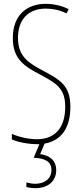

<svg xmlns="http://www.w3.org/2000/svg" viewBox="-20 -744 431 1004"><path d="M274 145C274 100 245 69 190 62L213 7C300 -8 348 -75 348 -185C348 -299 293 -327 202 -376C133 -413 74 -447 74 -545C74 -640 126 -699 220 -699C247 -699 288 -694 328 -674L339 -696C311 -711 265 -724 220 -724C118 -724 47 -663 47 -545C47 -431 113 -395 190 -354C278 -307 321 -280 321 -185C321 -82 273 -16 173 -16C130 -16 77 -28 42 -44V-15C81 2 134 10 173 10C177 10 182 10 186 10L156 81C210 83 249 98 249 145C249 192 211 217 164 217C151 217 132 214 118 210V234C133 238 152 240 164 240C232 240 274 203 274 145Z"/></svg>

Font: Noto Sans Bengali ExtraCondensed Thin
Style: Regular
Weight: 100
Width: 2
Designer: Joana Ranito - Universal Thirst; Jelle Bosma - Monotype Design Team
Foundry: Universal Thirst ehf.
Version: Version 3.000